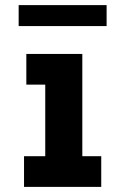

<svg xmlns="http://www.w3.org/2000/svg" viewBox="-20 -731 490 751"><path d="M74 0V-120H157V-400H83V-520H302V-120H376V0ZM53 -629V-711H397V-629Z"/></svg>

Font: Iosevka Etoile Heavy
Style: Regular
Weight: 900
Designer: Belleve Invis
Foundry: Belleve Invis
Version: Version 22.1.2; ttfautohint (v1.8.4)